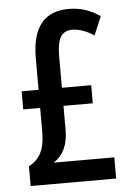

<svg xmlns="http://www.w3.org/2000/svg" viewBox="-52 -764 546 803"><g transform="rotate(-5 220.5 -362.0)"><path d="M267 -724Q339 -724 398 -682L365 -604Q316 -636 274 -636Q240 -636 225 -611Q210 -586 210 -531V-398H333V-322H210V-220Q210 -128 148 -89H403V0H44V-83Q78 -100 95 -132.5Q112 -165 112 -219V-322H41V-398H112V-531Q112 -724 267 -724Z"/></g></svg>

Font: Noto Sans ExtraCondensed Medium
Style: Regular
Weight: 500
Width: 2
Designer: Monotype Design Team
Foundry: Monotype Imaging Inc.
Version: Version 2.013; ttfautohint (v1.8.4.7-5d5b)